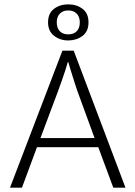

<svg xmlns="http://www.w3.org/2000/svg" viewBox="-20 -863 623 883"><path d="M201 -760Q201 -802 228.5 -822.5Q256 -843 294 -843Q332 -843 359.5 -822.5Q387 -802 387 -760Q387 -718 359 -697.5Q331 -677 294 -677Q256 -677 228.5 -698.5Q201 -720 201 -760ZM241 -760Q241 -734 255 -719.5Q269 -705 294 -705Q319 -705 333 -719.5Q347 -734 347 -760Q347 -786 332.5 -800.5Q318 -815 294 -815Q270 -815 255.5 -800.5Q241 -786 241 -760ZM267 -630H319L557 0H501L432 -186H150L81 0H26ZM166 -228H415L336 -444Q334 -450 329 -465Q324 -480 318 -499Q312 -518 305.5 -539Q299 -560 294 -578H292Q287 -560 280.5 -540Q274 -520 267.5 -501.5Q261 -483 255.5 -468Q250 -453 247 -444Z"/></svg>

Font: Ek Mukta ExtraLight
Style: Regular
Weight: 275
Designer: Girish Dalvi and Yashodeep Gholap
Foundry: Ek Type
Version: Version 2.538;PS 1.002;hotconv 16.6.51;makeotf.lib2.5.65220;